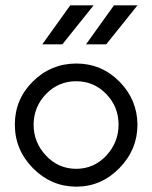

<svg xmlns="http://www.w3.org/2000/svg" viewBox="-20 -683 566 714"><path d="M105 -219.7Q105 -153.3 150.9 -104.5Q196.3 -55.7 262.7 -55.2Q329.1 -55.2 375 -104Q420.9 -153.3 420.9 -219.7Q420.9 -286.1 375 -333.5Q329.1 -380.9 263.2 -380.9Q197.3 -380.9 151.4 -333.5Q105.5 -286.1 105 -219.7ZM263.2 11.2Q169.9 10.7 102.5 -57.6Q35.2 -126 35.2 -219.7Q35.2 -313.5 102.1 -379.9Q168.9 -446.3 263.2 -446.8Q357.4 -446.8 423.8 -379.9Q490.2 -313 491.2 -219.7Q491.2 -126.5 423.8 -57.6Q356.4 11.2 263.2 11.2ZM299.8 -518.1 403.8 -663.1H491.2L375 -518.1ZM137.2 -518.1 241.2 -663.1H328.1L211.9 -518.1Z"/></svg>

Font: Arcon-Regular
Style: Regular
Weight: 400
Designer: M. Zarth
Foundry: martin zarth - visuelle & digitale kommunikation
Version: Version 1.131;PS 001.131;hotconv 1.0.70;makeotf.lib2.5.58329